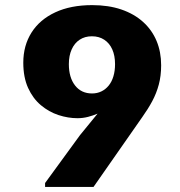

<svg xmlns="http://www.w3.org/2000/svg" viewBox="-20 -741 715 761"><path d="M158.7 0V-15.6L296.9 -205.1L366.7 -290.5Q349.6 -283.2 329.1 -277.8Q308.6 -272.5 287.1 -272.5Q250 -272.5 211.9 -284.9Q173.8 -297.4 142.1 -324Q110.4 -350.6 91.3 -392.6Q72.3 -434.6 72.3 -492.7Q72.3 -560.5 105 -612.1Q137.7 -663.6 199 -692.1Q260.3 -720.7 345.2 -720.7Q410.2 -720.7 460.9 -703.4Q511.7 -686 547.1 -654.1Q582.5 -622.1 600.6 -578.6Q618.7 -535.2 618.7 -482.4Q618.7 -440.4 609.4 -405.8Q600.1 -371.1 583.5 -340.1Q566.9 -309.1 543.9 -276.9L350.6 0ZM344.7 -370.6Q365.2 -370.6 381.8 -378.7Q398.4 -386.7 410.6 -401.6Q422.9 -416.5 429.4 -438.2Q436 -460 436 -486.8Q436 -520.5 425 -545.2Q414.1 -569.8 393.3 -583.5Q372.6 -597.2 344.2 -597.2Q316.4 -597.2 295.9 -583.7Q275.4 -570.3 264.2 -545.4Q252.9 -520.5 252.9 -486.8Q252.9 -433.6 277.6 -402.1Q302.2 -370.6 344.7 -370.6Z"/></svg>

Font: Comme ExtraBold
Style: Regular
Weight: 800
Version: Version 1.000;gftools[0.9.27]